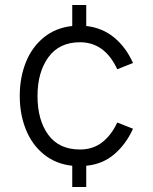

<svg xmlns="http://www.w3.org/2000/svg" viewBox="-20 -735 611 768"><path d="M59 -351Q59 -425 83.5 -486Q108 -547 155.5 -585.5Q203 -624 269 -631V-715H325V-631Q389 -624 436.5 -585Q484 -546 512 -483L449 -458Q399 -566 300 -566Q217 -566 173.5 -506Q130 -446 130 -351Q130 -255 173 -196Q216 -137 300 -137Q352 -137 389 -166Q426 -195 449 -245L512 -220Q484 -158 437 -118Q390 -78 325 -72V13H269V-72Q203 -79 155.5 -117.5Q108 -156 83.5 -217Q59 -278 59 -351Z"/></svg>

Font: Museo Sans Light
Style: Regular
Weight: 300
Designer: Jos Buivenga
Foundry: Jos Buivenga & Rosetta Type Foundry (extension, remastering)
Version: Version 3.600;PS 1.000;hotconv 1.0.88;makeotf.lib2.5.647800;